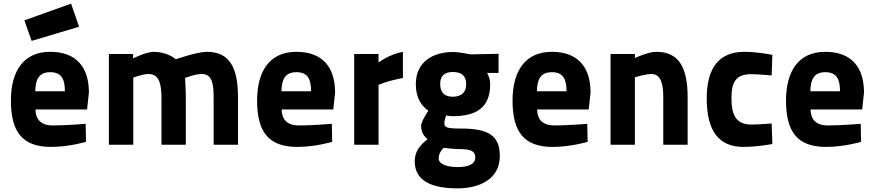

<svg xmlns="http://www.w3.org/2000/svg" viewBox="-20 -796 4810 1056"><path d="M271 -106C203 -106 176 -141 175 -194H459L469 -287C469 -423 403 -511 256 -511C110 -511 40 -406 40 -243C40 -73 101 12 260 12C362 12 453 -16 453 -16L451 -115C451 -115 343 -106 271 -106ZM174 -294C175 -356 192 -399 256 -399C319 -399 337 -360 337 -294ZM114 -684 154 -571 415 -649 371 -776Z M713 0V-369C713 -369 764 -389 797 -389C854 -389 868 -337 868 -257V0H1002V-259C1002 -298 998 -367 998 -367C998 -367 1050 -389 1090 -389C1148 -389 1155 -332 1155 -256V0H1289V-261C1289 -422 1244 -511 1118 -511C1064 -511 947 -470 947 -470C918 -495 871 -511 825 -511C785 -511 712 -475 712 -475V-499H579V0Z M1625 -106C1557 -106 1530 -141 1529 -194H1813L1823 -287C1823 -423 1757 -511 1610 -511C1464 -511 1394 -406 1394 -243C1394 -73 1455 12 1614 12C1716 12 1807 -16 1807 -16L1805 -115C1805 -115 1697 -106 1625 -106ZM1528 -294C1529 -356 1546 -399 1610 -399C1673 -399 1691 -360 1691 -294Z M1928 0H2062V-329C2062 -329 2104 -350 2196 -367V-511C2117 -496 2062 -452 2062 -452V-499H1928Z M2497 240C2616 240 2729 190 2729 62C2729 -50 2667 -89 2516 -89C2431 -89 2424 -96 2424 -122C2424 -135 2434 -161 2434 -161C2443 -159 2459 -157 2470 -157C2597 -157 2676 -202 2676 -333C2676 -360 2667 -381 2659 -395H2722V-500L2568 -497C2568 -497 2506 -510 2472 -510C2365 -510 2267 -459 2267 -333C2267 -253 2301 -212 2336 -187C2336 -187 2296 -129 2296 -104C2296 -73 2310 -46 2332 -31C2282 8 2261 45 2261 91C2261 203 2361 240 2497 240ZM2505 24C2564 24 2594 32 2594 70C2594 106 2558 123 2498 123C2438 123 2393 106 2393 77C2393 52 2403 34 2420 17C2420 17 2477 24 2505 24ZM2470 -264C2424 -264 2401 -289 2401 -333C2401 -377 2422 -400 2471 -400C2520 -400 2544 -378 2544 -333C2544 -285 2515 -264 2470 -264Z M3030 -106C2962 -106 2935 -141 2934 -194H3218L3228 -287C3228 -423 3162 -511 3015 -511C2869 -511 2799 -406 2799 -243C2799 -73 2860 12 3019 12C3121 12 3212 -16 3212 -16L3210 -115C3210 -115 3102 -106 3030 -106ZM2933 -294C2934 -356 2951 -399 3015 -399C3078 -399 3096 -360 3096 -294Z M3472 0V-371C3472 -371 3530 -389 3563 -389C3618 -389 3628 -327 3628 -261V0H3762V-261C3762 -413 3721 -511 3591 -511C3544 -511 3472 -477 3472 -477V-499H3338V0Z M4073 -511C3934 -511 3867 -421 3867 -255C3867 -78 3931 12 4070 12C4146 12 4228 -4 4228 -4L4224 -117C4224 -117 4151 -111 4113 -111C4032 -111 4003 -158 4003 -255C4003 -350 4031 -388 4112 -388C4150 -388 4224 -381 4224 -381L4228 -494C4228 -494 4151 -511 4073 -511Z M4534 -106C4466 -106 4439 -141 4438 -194H4722L4732 -287C4732 -423 4666 -511 4519 -511C4373 -511 4303 -406 4303 -243C4303 -73 4364 12 4523 12C4625 12 4716 -16 4716 -16L4714 -115C4714 -115 4606 -106 4534 -106ZM4437 -294C4438 -356 4455 -399 4519 -399C4582 -399 4600 -360 4600 -294Z"/></svg>

Font: TitilliumMaps29L
Style: 999 wt
Weight: 900
Designer: Campivisivi
Foundry: Accademia di Belle Arti di Urbino and students of MA course of Visual design